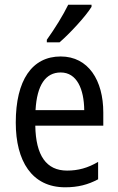

<svg xmlns="http://www.w3.org/2000/svg" viewBox="-20 -786 502 816"><path d="M369 -757V-766H270C248 -721 214 -666 179 -617V-606H233C275 -642 344 -716 369 -757ZM238 -546C116 -546 47 -445 47 -265C47 -102 115 10 257 10C311 10 354 -1 397 -24V-98C353 -72 312 -61 265 -61C177 -61 132 -125 130 -252H419V-308C419 -444 356 -546 238 -546ZM238 -478C307 -478 337 -407 338 -318H131C137 -425 174 -478 238 -478Z"/></svg>

Font: Noto Sans Gujarati UI Condensed
Style: Regular
Weight: 400
Width: 3
Designer: Jelle Bosma - Monotype Design Team, Universal Thirst
Foundry: Monotype Imaging Inc.
Version: Version 2.106